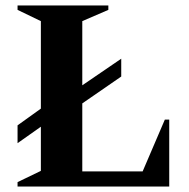

<svg xmlns="http://www.w3.org/2000/svg" viewBox="-20 -680 689 700"><path d="M44 0V-16L129 -57V-218L44 -158V-223L129 -284V-603L44 -644V-660H375V-644L280 -603V-369L422 -466V-401L280 -303V-55H500L581 -244H597V0Z"/></svg>

Font: Spectral SC
Style: Bold
Weight: 700
Designer: Jean-Baptiste Levee
Foundry: Production Type
Version: Version 2.001